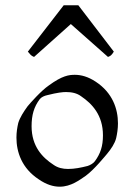

<svg xmlns="http://www.w3.org/2000/svg" viewBox="-20 -704 491 724"><path d="M409.2 -509.3 275.4 -684.1H220.2L85 -509.3C94.2 -499 96.2 -494.1 108.4 -489.3L247.1 -613.3L387.2 -489.3C397 -493.2 400.4 -495.1 409.2 -509.3ZM158.2 -345.2C196.8 -355 216.8 -356.9 229 -356.9C250 -356.9 270 -353 286.1 -340.8C327.1 -313 368.2 -270 368.2 -193.8C368.2 -152.8 358.9 -125 337.9 -96.2C332 -87.9 319.8 -81.1 310.1 -78.1C285.2 -71.8 261.2 -66.9 236.8 -66.9C216.8 -66.9 198.2 -70.8 181.2 -83C140.1 -109.9 99.1 -151.9 99.1 -228C99.1 -270 107.9 -300.8 129.9 -330.1C136.2 -337.9 147 -342.8 158.2 -345.2ZM383.8 -124C398.9 -142.1 413.1 -163.1 418 -183.1C421.9 -200.2 424.8 -219.2 424.8 -238.8C424.8 -293 404.8 -354 340.8 -396C312 -415 286.1 -421.9 262.2 -421.9C240.2 -421.9 214.8 -418.9 164.1 -381.8C134.8 -361.8 92.8 -314 84 -303.2C68.8 -282.2 55.2 -261.2 48.8 -240.2C44.9 -223.1 42 -205.1 42 -185.1C42 -130.9 62 -69.8 126 -27.8C154.8 -7.8 181.2 0 205.1 0C248 0 280.8 -25.9 303.2 -41C335.9 -64.9 377.9 -117.2 383.8 -124Z"/></svg>

Font: Pierce
Style: Roman
Weight: 500
Version: Version 0.2.0